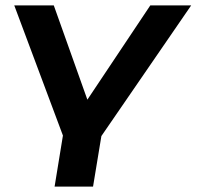

<svg xmlns="http://www.w3.org/2000/svg" viewBox="-20 -514 731 714"><path d="M183 180 214 -10 33 -494H180L315 -115H286L539 -494H691L357 -8L326 180Z"/></svg>

Font: Nunito Sans 10pt Expanded
Style: Bold Italic
Weight: 700
Width: 7
Italic angle: -9°
Designer: Vernon Adams
Foundry: Vernon Adams
Version: Version 3.101;gftools[0.9.27]